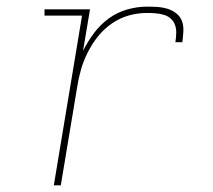

<svg xmlns="http://www.w3.org/2000/svg" viewBox="-20 -558 640 578"><path d="M142 0 227 -511H114V-530H251L230 -405Q244 -433 263 -458.5Q282 -484 307.5 -502.5Q333 -521 363 -529.5Q393 -538 422 -538Q438 -538 454 -537Q470 -536 484.5 -531.5Q499 -527 511 -517.5Q523 -508 528 -494Q533 -480 532 -463.5Q531 -447 529 -431H508Q510 -444 510.5 -457.5Q511 -471 507 -482.5Q503 -494 494 -502Q485 -510 473 -513.5Q461 -517 448 -518Q435 -519 422 -519Q395 -519 368 -511.5Q341 -504 317 -487.5Q293 -471 275 -448.5Q257 -426 244 -400Q231 -374 223.5 -347.5Q216 -321 212 -294L163 0Z"/></svg>

Font: Iosevka Curly Slab ThEx
Style: Italic
Weight: 100
Width: 7
Italic angle: -9°
Monospace: yes
Designer: Belleve Invis
Foundry: Belleve Invis
Version: Version 11.1.0; ttfautohint (v1.8.3)